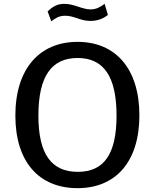

<svg xmlns="http://www.w3.org/2000/svg" viewBox="-20 -970 806 1000"><path d="M384 10C583 10 706 -128 706 -369C706 -612 582 -752 384 -752C185 -752 60 -611 60 -368C60 -127 183 10 384 10ZM385 -75C248 -75 180 -167 180 -368C180 -572 248 -668 384 -668C519 -668 587 -573 587 -368C587 -166 521 -75 385 -75ZM542 -892 525 -950C504 -935 483 -921 452 -921C407 -921 367 -950 315 -950C274 -950 252 -932 228 -911L247 -859C268 -874 285 -888 320 -888C367 -888 397 -861 452 -861C495 -861 524 -878 542 -892Z"/></svg>

Font: Bisquit Text
Style: Regular
Weight: 400
Version: Version 1.004;Glyphs 3.2.3 (3260)